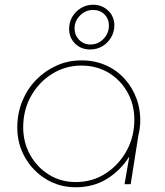

<svg xmlns="http://www.w3.org/2000/svg" viewBox="-20 -778 697 811"><path d="M300 13Q231 13 175 -21Q119 -55 86 -112.5Q53 -170 53 -239Q53 -299 74 -350.5Q95 -402 132.5 -440.5Q170 -479 219 -501Q268 -523 324 -523Q380 -523 426.5 -502.5Q473 -482 506.5 -445Q540 -408 557.5 -359Q575 -310 572 -253Q571 -240 569 -227.5Q567 -215 564 -203L532 0H506L526 -115H525Q488 -57 431 -22Q374 13 300 13ZM300 -9Q367 -9 421 -42Q475 -75 509 -131Q543 -187 547 -255Q551 -326 522 -381.5Q493 -437 441.5 -469Q390 -501 324 -501Q257 -501 201 -466.5Q145 -432 111.5 -373Q78 -314 78 -240Q78 -176 107.5 -123.5Q137 -71 187 -40Q237 -9 300 -9ZM361 -569Q322 -569 297 -594Q272 -619 272 -656Q272 -685 286 -708Q300 -731 323 -744.5Q346 -758 373 -758Q411 -758 437 -733Q463 -708 463 -671Q463 -643 449 -619.5Q435 -596 412 -582.5Q389 -569 361 -569ZM362 -590Q394 -590 417 -613.5Q440 -637 440 -670Q440 -699 421 -717.5Q402 -736 373 -736Q342 -736 318.5 -713Q295 -690 295 -658Q295 -630 314 -610Q333 -590 362 -590Z"/></svg>

Font: MuseoModerno Thin Thin
Style: Italic
Weight: 250
Italic angle: -9°
Version: Version 1.003